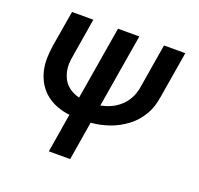

<svg xmlns="http://www.w3.org/2000/svg" viewBox="-127 -660 1054 1016"><g transform="rotate(20 400.0 -152.5)"><path d="M248 215 284 -4Q248 -8 214 -20.5Q180 -33 152.5 -54.5Q125 -76 106.5 -106Q88 -136 79 -170.5Q70 -205 70.5 -242.5Q71 -280 77 -318L111 -520H231L195 -301Q191 -280 190 -258Q189 -236 193.5 -215.5Q198 -195 207 -177Q216 -159 230 -145Q244 -131 262.5 -121.5Q281 -112 301 -107L370 -520H490L421 -106Q441 -110 461 -117Q481 -124 499.5 -135.5Q518 -147 533.5 -162Q549 -177 560.5 -195.5Q572 -214 578.5 -233.5Q585 -253 588 -273L629 -520H749L705 -256Q701 -231 693.5 -206Q686 -181 672.5 -157.5Q659 -134 641 -113Q623 -92 601 -75.5Q579 -59 555 -46Q531 -33 506 -24.5Q481 -16 455.5 -10.5Q430 -5 404 -3L368 215Z"/></g></svg>

Font: Iosevka Aile Oblique
Style: Bold
Weight: 700
Italic angle: -9°
Designer: Belleve Invis
Foundry: Belleve Invis
Version: Version 31.1.0; ttfautohint (v1.8.4)